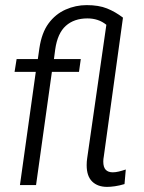

<svg xmlns="http://www.w3.org/2000/svg" viewBox="-20 -724 565 751"><path d="M399 7Q362 7 340.5 -14Q319 -35 319 -78Q319 -85 319.5 -92Q320 -99 321 -105L396 -627Q380 -640 361.5 -646Q343 -652 322 -652Q270 -652 237.5 -623Q205 -594 196 -531L191 -493H296L289 -443H183L121 0H58L120 -443H37L45 -493H128L134 -535Q143 -596 170 -632.5Q197 -669 236.5 -686.5Q276 -704 319 -704Q366 -704 398.5 -691Q431 -678 461 -655L386 -112Q385 -107 384.5 -102Q384 -97 384 -92Q384 -70 393.5 -60Q403 -50 421 -50Q432 -50 444.5 -53Q457 -56 472 -61L467 -4Q447 2 429.5 4.5Q412 7 399 7Z"/></svg>

Font: Hanken Grotesk Light
Style: Italic
Weight: 300
Italic angle: -8°
Designer: Alfredo Marco Pradil
Foundry: Hanken Design Co.
Version: Version 3.013